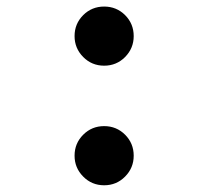

<svg xmlns="http://www.w3.org/2000/svg" viewBox="-20 -547 626 577"><path d="M293 9.8Q255.9 9.8 230 -16.4Q204.1 -42.5 204.1 -79.1Q204.1 -116.2 230 -142.1Q255.9 -168 293 -168Q330.1 -168 356 -142.1Q381.8 -116.2 381.8 -79.1Q381.8 -42.5 356 -16.4Q330.1 9.8 293 9.8ZM293 -349.6Q255.9 -349.6 230 -375.7Q204.1 -401.9 204.1 -438.5Q204.1 -475.6 230 -501.5Q255.9 -527.3 293 -527.3Q330.1 -527.3 356 -501.5Q381.8 -475.6 381.8 -438.5Q381.8 -401.9 356 -375.7Q330.1 -349.6 293 -349.6Z"/></svg>

Font: Cascadia Code NF
Style: Bold
Weight: 700
Monospace: yes
Designer: Aaron Bell
Foundry: Saja Typeworks
Version: Version 2404.023; ttfautohint (v1.8.4)